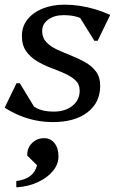

<svg xmlns="http://www.w3.org/2000/svg" viewBox="-30 -512 501 824"><path d="M197 12Q161 12 125 5Q89 -2 55 -16Q21 -30 -10 -50L41 -155H55L126 -38L73 -47V-102Q99 -63 127 -48Q155 -33 200 -33Q250 -33 281 -58Q312 -83 312 -123Q312 -150 294 -167Q276 -184 248 -196.5Q220 -209 188 -221Q156 -233 128 -250Q100 -267 82 -292.5Q64 -318 64 -358Q64 -398 87.5 -428Q111 -458 152.5 -475Q194 -492 247 -492Q280 -492 312.5 -487Q345 -482 377.5 -472.5Q410 -463 443 -448L389 -337H375L301 -456L365 -447V-402Q337 -427 309 -437Q281 -447 243 -447Q203 -447 177 -428Q151 -409 151 -379Q151 -350 169 -331Q187 -312 215.5 -299Q244 -286 275.5 -273.5Q307 -261 335.5 -245Q364 -229 382 -205Q400 -181 400 -144Q400 -72 345.5 -30Q291 12 197 12ZM40 292V265Q78 260 100 243Q122 226 129 197L87 156V151Q87 122 108 101.5Q129 81 160 81Q187 81 204 102.5Q221 124 221 159Q221 193 197 222Q173 251 132 270Q91 289 40 292Z"/></svg>

Font: Platypi Light
Style: Italic
Weight: 300
Italic angle: -13°
Designer: David Sargent
Foundry: Bolt Cutter Type
Version: Version 1.200